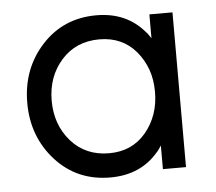

<svg xmlns="http://www.w3.org/2000/svg" viewBox="-43 -559 694 618"><g transform="rotate(-5 303.5 -250.0)"><path d="M460.2 -500V-422.8Q456.2 -428.3 452.7 -433.9Q449.2 -439.5 444.3 -444.2Q386.8 -512 289.7 -512Q182.7 -512 113.3 -436Q43.8 -360 43.8 -250Q43.8 -140.8 113.3 -64Q182.7 12 289.7 12Q387.7 12 445 -55.7Q449.7 -60.2 453 -65.6Q456.3 -71 460.2 -76.3V0H534.8V-500ZM292.5 -434Q366.5 -434 411.2 -381.2Q433.3 -354.7 444.9 -322.3Q456.5 -290 456.5 -250Q456.5 -211 444.9 -178.2Q433.3 -145.3 411.2 -119Q366.5 -66 292.5 -66Q216.8 -66 169.8 -119Q122.7 -172.7 122.7 -250Q122.7 -328.2 169.8 -381.2Q216.8 -434 292.5 -434Z"/></g></svg>

Font: Unageo Variable
Style: Regular
Weight: 300
Designer: Richard Sepsi
Foundry: Richard Sepsi
Version: Version 2.200